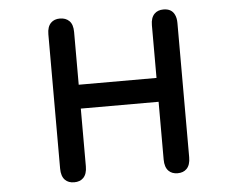

<svg xmlns="http://www.w3.org/2000/svg" viewBox="-53 -796 1106 893"><g transform="rotate(-5 500.0 -349.5)"><path d="M198.2 -37.1V-664.1Q198.2 -699.2 215.8 -716.8Q231.4 -732.4 257.8 -732.4Q285.2 -732.4 301.8 -715.8Q318.4 -699.2 318.4 -664.1V-418H681.6V-664.1Q681.6 -699.2 699.2 -716.8Q714.8 -732.4 741.2 -732.4Q779.3 -732.4 793 -703.1Q800.8 -687.5 800.8 -664.1V-37.1Q800.8 -1 783.2 16.6Q767.6 32.2 741.2 32.2Q714.8 32.2 699.2 16.6Q681.6 -1 681.6 -37.1V-306.6H318.4V-37.1Q318.4 -1 300.8 16.6Q285.2 32.2 258.3 32.2Q231.4 32.2 215.8 16.6Q198.2 -1 198.2 -37.1Z"/></g></svg>

Font: FakePearl
Style: SemiBold
Weight: 400
Version: Version 1.2